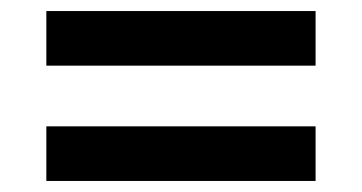

<svg xmlns="http://www.w3.org/2000/svg" viewBox="-20 -490 656 348"><path d="M64 -470H552V-371H64ZM64 -261H552V-162H64Z"/></svg>

Font: Kufam SemiBold
Style: Regular
Weight: 600
Designer: Wael Morcos, Artur Schmal
Foundry: Original Type
Version: Version 1.300; ttfautohint (v1.8.3)